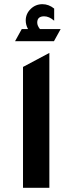

<svg xmlns="http://www.w3.org/2000/svg" viewBox="-20 -898 346 918"><path d="M52 -701 84 -759H114Q103 -779 103 -800Q103 -832 126.5 -855Q150 -878 183 -878Q213 -878 239 -857V-799Q215 -820 191 -820Q158 -820 158 -790Q158 -775 171 -759H270L238 -701ZM90 0V-578L216 -645V0Z"/></svg>

Font: Space Grotesk SemiBold
Style: Regular
Weight: 600
Designer: Florian Karsten
Foundry: Florian Karsten
Version: Version 2.000